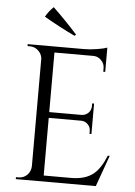

<svg xmlns="http://www.w3.org/2000/svg" viewBox="-60 -947 697 992"><g transform="rotate(5 288.5 -451.0)"><path d="M298 -764Q218 -802 137 -849Q152 -877 178 -902Q242 -841 305 -771ZM475 0H60V-10H73Q99 -10 118 -28Q136 -47 137 -73V-633Q134 -657 116 -673Q98 -690 73 -690H61L60 -700H353Q384 -700 421 -706Q457 -712 472 -718V-592H462V-610Q462 -634 445 -651Q429 -668 406 -669H202V-360H371Q391 -361 405 -375Q419 -389 419 -410V-424H429V-266H419V-281Q419 -301 405 -315Q392 -329 372 -330H202V-31H345Q419 -31 462 -67Q497 -97 523 -162H533Z"/></g></svg>

Font: Cinzel(RUS BY LYAJKA)
Style: Regular
Weight: 400
Designer: Natanael Gama
Version: Version 1.001;PS 001.001;hotconv 1.0.56;makeotf.lib2.0.21325